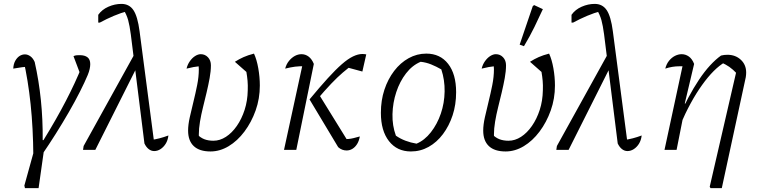

<svg xmlns="http://www.w3.org/2000/svg" viewBox="-20 -769 3912 985"><path d="M178 196H108L105 183L164 -30H210ZM203 -50Q269 -157 318 -251.5Q367 -346 399 -426L397 -375L357 -481Q366 -485 373.5 -485.5Q381 -486 389 -486Q415 -486 429 -475Q443 -464 443 -440Q443 -429 440 -415Q437 -401 430 -384Q415 -348 390 -298.5Q365 -249 333 -193.5Q301 -138 266 -82.5Q231 -27 196 24L151 32Q150 -112 137 -235Q124 -358 100 -463L122 -427Q109 -426 92 -424Q75 -422 48 -417Q49 -440 58 -456.5Q67 -473 80 -481.5Q93 -490 108 -490Q122 -490 135.5 -480.5Q149 -471 158 -451Q201 -260 199 -50Z M721 -33 651 -593Q645 -638 637.5 -665.5Q630 -693 612 -723L638 -713Q600 -703 563.5 -687.5Q527 -672 492 -653H484V-693Q503 -720 536 -734.5Q569 -749 603 -749Q643 -749 664.5 -717Q686 -685 696 -609L772 -29L756 -51Q777 -54 798.5 -59.5Q820 -65 844 -74Q841 -49 830 -31.5Q819 -14 803.5 -4Q788 6 771 6Q756 6 743 -4Q730 -14 721 -33ZM406 0 409 -20 678 -506 694 -448 469 0Z M1060 8Q1003 8 974 -19.5Q945 -47 945 -99Q945 -129 953.5 -167Q962 -205 972.5 -247.5Q983 -290 991.5 -332.5Q1000 -375 1000 -414Q1000 -421 999 -430.5Q998 -440 996 -449L1027 -429Q1014 -430 1001.5 -429Q989 -428 973 -425Q957 -422 937 -417Q942 -438 954 -455Q966 -472 981 -481.5Q996 -491 1010 -491Q1032 -491 1047 -475Q1062 -459 1062 -434Q1062 -404 1055.5 -368.5Q1049 -333 1040 -295Q1031 -257 1021.5 -219Q1012 -181 1006 -145Q1000 -109 1000 -79Q1000 -71 1000.5 -65Q1001 -59 1002 -56L990 -81Q1009 -62 1029 -54.5Q1049 -47 1075 -47Q1108 -47 1139 -67Q1170 -87 1195 -123Q1220 -159 1235 -205.5Q1250 -252 1251 -306Q1252 -332 1250 -354.5Q1248 -377 1244 -400L1185 -452Q1207 -466 1229.5 -476Q1252 -486 1283 -494Q1297 -464 1305 -419Q1313 -374 1313 -330Q1313 -263 1291.5 -202.5Q1270 -142 1234 -94Q1198 -46 1153 -19Q1108 8 1060 8Z M1715 -14 1568 -259 1613 -290 1775 -28 1740 -56Q1754 -55 1767 -56Q1780 -57 1794 -60.5Q1808 -64 1826 -69Q1822 -46 1812 -30Q1802 -14 1788 -5.5Q1774 3 1758 3Q1747 3 1736 -1Q1725 -5 1715 -14ZM1568 -259Q1621 -323 1661.5 -367.5Q1702 -412 1733.5 -439.5Q1765 -467 1791 -479.5Q1817 -492 1839 -492Q1844 -492 1848.5 -491.5Q1853 -491 1859 -490L1839 -402L1754 -425L1795 -441Q1766 -420 1739 -397Q1712 -374 1679.5 -340Q1647 -306 1602 -253ZM1437 0 1537 -460 1548 -429Q1517 -430 1494 -427Q1471 -424 1443 -417Q1449 -440 1462.5 -456.5Q1476 -473 1492.5 -482Q1509 -491 1527 -491Q1547 -491 1563.5 -478.5Q1580 -466 1590 -441L1500 0Z M2088 8Q2017 8 1975.5 -45Q1934 -98 1934 -190Q1934 -254 1952 -308.5Q1970 -363 2002 -405Q2034 -447 2076.5 -470.5Q2119 -494 2167 -494Q2238 -494 2279 -441.5Q2320 -389 2320 -296Q2320 -232 2302 -177.5Q2284 -123 2252.5 -81Q2221 -39 2179 -15.5Q2137 8 2088 8ZM2117 -32Q2158 -49 2190.5 -90.5Q2223 -132 2241.5 -186Q2260 -240 2261 -299.5Q2262 -359 2244 -413Q2218 -428 2192 -438.5Q2166 -449 2138 -452Q2095 -434 2063 -392.5Q2031 -351 2013 -296.5Q1995 -242 1993.5 -183.5Q1992 -125 2011 -73Q2034 -57 2060.5 -47Q2087 -37 2117 -32Z M2574 8Q2517 8 2488 -19.5Q2459 -47 2459 -99Q2459 -129 2467.5 -167Q2476 -205 2486.5 -247.5Q2497 -290 2505.5 -332.5Q2514 -375 2514 -414Q2514 -421 2513 -430.5Q2512 -440 2510 -449L2541 -429Q2528 -430 2515.5 -429Q2503 -428 2487 -425Q2471 -422 2451 -417Q2456 -438 2468 -455Q2480 -472 2495 -481.5Q2510 -491 2524 -491Q2546 -491 2561 -475Q2576 -459 2576 -434Q2576 -404 2569.5 -368.5Q2563 -333 2554 -295Q2545 -257 2535.5 -219Q2526 -181 2520 -145Q2514 -109 2514 -79Q2514 -71 2514.5 -65Q2515 -59 2516 -56L2504 -81Q2523 -62 2543 -54.5Q2563 -47 2589 -47Q2622 -47 2653 -67Q2684 -87 2709 -123Q2734 -159 2749 -205.5Q2764 -252 2765 -306Q2766 -332 2764 -354.5Q2762 -377 2758 -400L2699 -452Q2721 -466 2743.5 -476Q2766 -486 2797 -494Q2811 -464 2819 -419Q2827 -374 2827 -330Q2827 -263 2805.5 -202.5Q2784 -142 2748 -94Q2712 -46 2667 -19Q2622 8 2574 8ZM2668 -532 2646 -540 2713 -737 2720 -743 2765 -722Q2745 -678 2721.5 -630Q2698 -582 2668 -532Z M3149 -33 3079 -593Q3073 -638 3065.5 -665.5Q3058 -693 3040 -723L3066 -713Q3028 -703 2991.5 -687.5Q2955 -672 2920 -653H2912V-693Q2931 -720 2964 -734.5Q2997 -749 3031 -749Q3071 -749 3092.5 -717Q3114 -685 3124 -609L3200 -29L3184 -51Q3205 -54 3226.5 -59.5Q3248 -65 3272 -74Q3269 -49 3258 -31.5Q3247 -14 3231.5 -4Q3216 6 3199 6Q3184 6 3171 -4Q3158 -14 3149 -33ZM2834 0 2837 -20 3106 -506 3122 -448 2897 0Z M3621 189 3760 -413 3762 -390Q3739 -414 3721.5 -426Q3704 -438 3680 -449L3699 -450Q3642 -417 3581.5 -332.5Q3521 -248 3469 -126L3457 -154Q3483 -215 3510.5 -266.5Q3538 -318 3566 -360Q3594 -402 3622.5 -433Q3651 -464 3679 -484Q3687 -486 3695 -487Q3703 -488 3712 -488Q3753 -488 3780.5 -462.5Q3808 -437 3808 -397Q3808 -392 3807.5 -385.5Q3807 -379 3806 -373L3683 196H3625ZM3389 0 3488 -460 3499 -429Q3491 -429 3483 -429Q3475 -429 3466 -429Q3447 -429 3429 -426Q3411 -423 3393 -417Q3399 -441 3412.5 -457.5Q3426 -474 3443 -482.5Q3460 -491 3477 -491Q3497 -491 3514 -479Q3531 -467 3541 -441L3493 -238L3498 -237L3451 0Z"/></svg>

Font: Piazzolla 8pt ExtraLight
Style: Italic
Weight: 250
Italic angle: -11.3°
Designer: Juan Pablo del Peral
Foundry: Huerta Tipografica
Version: Version 2.001